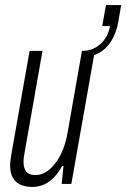

<svg xmlns="http://www.w3.org/2000/svg" viewBox="-20 -727 499 759"><path d="M109 12Q82 12 62 3.5Q42 -5 31 -24Q20 -43 20 -72Q20 -82 21.5 -93.5Q23 -105 25 -118L97 -526H148L78 -128Q76 -117 74.5 -107Q73 -97 73 -87Q73 -72 77.5 -59.5Q82 -47 92.5 -41Q103 -35 121 -35Q141 -35 160 -46Q179 -57 197 -79.5Q215 -102 228.5 -135Q242 -168 249 -213L304 -526H355L262 0H224L231 -71H226Q209 -41 190 -22.5Q171 -4 150.5 4Q130 12 109 12ZM303 -500 307 -526Q347 -526 377 -553Q407 -580 415 -624H384L399 -707H459L447 -637Q439 -596 420 -565Q401 -534 371 -517.5Q341 -501 303 -500Z"/></svg>

Font: Archivo ExtraCondensed ExtraLight
Style: Italic
Weight: 250
Width: 2
Italic angle: -10°
Designer: Hector Gatti
Foundry: Omnibus-Type
Version: Version 2.001